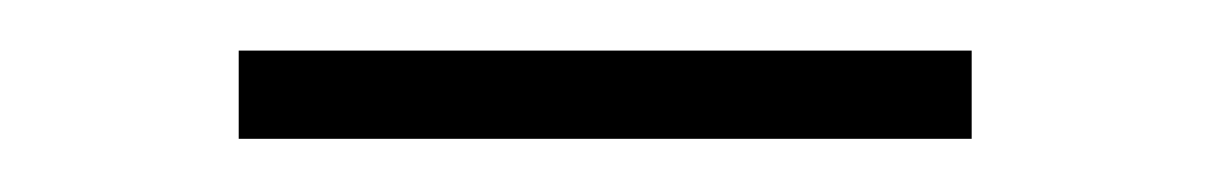

<svg xmlns="http://www.w3.org/2000/svg" viewBox="-20 -302 466 74"><path d="M354.5 -248.5H72V-282.5H354.5Z"/></svg>

Font: Anek Malayalam ExtraLight
Style: Regular
Weight: 250
Version: Version 1.003